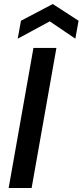

<svg xmlns="http://www.w3.org/2000/svg" viewBox="-20 -933 410 953"><path d="M146 -695H260L137 0H23ZM354 -741 227 -827 68 -741 84 -830 242 -913 370 -830Z"/></svg>

Font: SVN-Poppins Medium
Style: Italic
Weight: 500
Italic angle: -10°
Designer: Ninad Kale (Devanagari), Jonny Pinhorn (Latin)
Foundry: Indian Type Foundry
Version: Version 3.002 2017; ttfautohint (v1.8.3)